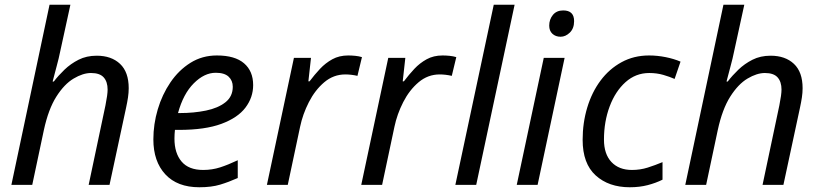

<svg xmlns="http://www.w3.org/2000/svg" viewBox="-20 -780 3462 810"><path d="M28 0 189 -760H277L234 -563Q228 -533 219 -500.5Q210 -468 202 -436H207Q226 -461 252 -486Q278 -511 311.5 -528Q345 -545 388 -545Q450 -545 486.5 -510.5Q523 -476 523 -408Q523 -389 520 -369Q517 -349 512 -326L442 0H354L425 -336Q434 -381 434 -402Q434 -435 417.5 -453.5Q401 -472 364 -472Q330 -472 290.5 -448.5Q251 -425 217.5 -372Q184 -319 165 -231L116 0Z M821 10Q728 10 677.5 -44.5Q627 -99 627 -192Q627 -256 645.5 -318.5Q664 -381 699 -432.5Q734 -484 783.5 -515Q833 -546 895 -546Q971 -546 1009.5 -513Q1048 -480 1048 -421Q1048 -369 1015.5 -326Q983 -283 914 -257.5Q845 -232 735 -232H718Q717 -223 716.5 -213Q716 -203 716 -195Q716 -134 746 -98.5Q776 -63 837 -63Q875 -63 909 -74Q943 -85 983 -104V-29Q945 -12 908.5 -1Q872 10 821 10ZM731 -303H738Q798 -303 849 -313.5Q900 -324 931 -348.5Q962 -373 962 -414Q962 -440 944.5 -456.5Q927 -473 890 -473Q842 -473 797.5 -428.5Q753 -384 731 -303Z M1106 0 1220 -536H1292L1281 -437H1286Q1307 -465 1330 -489.5Q1353 -514 1382 -530Q1411 -546 1449 -546Q1463 -546 1478.5 -544.5Q1494 -543 1507 -539L1488 -460Q1461 -466 1437 -466Q1387 -466 1348 -433Q1309 -400 1283 -349Q1257 -298 1246 -245L1194 0Z M1504 0 1618 -536H1690L1679 -437H1684Q1705 -465 1728 -489.5Q1751 -514 1780 -530Q1809 -546 1847 -546Q1861 -546 1876.5 -544.5Q1892 -543 1905 -539L1886 -460Q1859 -466 1835 -466Q1785 -466 1746 -433Q1707 -400 1681 -349Q1655 -298 1644 -245L1592 0Z M1901 0 2063 -760H2151L1989 0Z M2345 -625Q2324 -625 2310.5 -637.5Q2297 -650 2297 -672Q2297 -698 2312.5 -717Q2328 -736 2356 -736Q2402 -736 2402 -691Q2402 -660 2384 -642.5Q2366 -625 2345 -625ZM2160 0 2274 -536H2362L2248 0Z M2637 10Q2548 10 2493 -40Q2438 -90 2438 -190Q2438 -262 2457.5 -326.5Q2477 -391 2513.5 -440Q2550 -489 2602 -517.5Q2654 -546 2718 -546Q2753 -546 2788 -539Q2823 -532 2851 -520L2826 -447Q2806 -456 2778.5 -464Q2751 -472 2719 -472Q2662 -472 2619 -433.5Q2576 -395 2552 -331Q2528 -267 2528 -191Q2528 -130 2559.5 -96.5Q2591 -63 2646 -63Q2681 -63 2712.5 -73Q2744 -83 2775 -96V-22Q2747 -8 2712.5 1Q2678 10 2637 10Z M2871 0 3032 -760H3120L3077 -563Q3071 -533 3062 -500.5Q3053 -468 3045 -436H3050Q3069 -461 3095 -486Q3121 -511 3154.5 -528Q3188 -545 3231 -545Q3293 -545 3329.5 -510.5Q3366 -476 3366 -408Q3366 -389 3363 -369Q3360 -349 3355 -326L3285 0H3197L3268 -336Q3277 -381 3277 -402Q3277 -435 3260.5 -453.5Q3244 -472 3207 -472Q3173 -472 3133.5 -448.5Q3094 -425 3060.5 -372Q3027 -319 3008 -231L2959 0Z"/></svg>

Font: Manna Sans
Style: Italic
Weight: 400
Italic angle: -12°
Designer: Monotype Design Team
Foundry: Monotype Imaging Inc.
Version: Version 2.001.1; ttfautohint (v1.8.2)